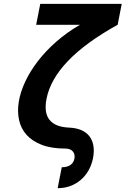

<svg xmlns="http://www.w3.org/2000/svg" viewBox="-20 -780 659 1008"><path d="M304.2 98.1Q321.3 98.1 333.3 94.2Q345.2 90.3 353 83.7Q360.8 77.1 365.2 68.6Q369.6 60.1 371.1 50.8Q372.6 41.5 370.8 32.5Q369.1 23.4 363.3 16.1Q357.4 8.8 347.7 4.4Q337.9 0 323.2 0Q250.5 0 200 -19.3Q149.4 -38.6 119.6 -71.8Q89.8 -105 80.1 -149.9Q70.3 -194.8 78.6 -245.8Q86.9 -296.9 112.5 -351.6Q138.2 -406.2 179.2 -459.5Q220.2 -512.7 275.9 -561.5Q331.5 -610.4 399.9 -649.9H169.9L191.4 -759.8H619.1L597.7 -649.9Q263.7 -465.3 224.1 -260.7Q195.8 -115.7 344.7 -109.9Q378.4 -108.4 404.8 -97.7Q431.2 -86.9 447.8 -66.7Q464.4 -46.4 470 -17.1Q475.6 12.2 468.3 50.8Q460.9 86.9 444.1 116Q427.2 145 402.8 165.5Q378.4 186 347.9 197Q317.4 208 282.7 208Z"/></svg>

Font: Hack
Style: Bold Italic
Weight: 700
Italic angle: -11°
Monospace: yes
Designer: Christopher Simpkins
Foundry: Christopher Simpkins
Version: Version 2.017; ttfautohint (v1.4.1) -l 4 -r 80 -G 350 -x 0 -